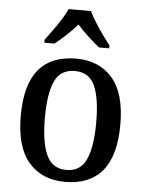

<svg xmlns="http://www.w3.org/2000/svg" viewBox="-54 -810 655 864"><g transform="rotate(5 273.0 -378.0)"><path d="M272 10Q168 10 108 -59Q48 -128 48 -269Q48 -410 105.5 -478.5Q163 -547 275 -547Q378 -547 438 -478.5Q498 -410 498 -269Q498 -128 440.5 -59Q383 10 272 10ZM274 -44Q337 -44 363 -101.5Q389 -159 389 -269Q389 -380 363 -435.5Q337 -491 273 -491Q209 -491 183 -435.5Q157 -380 157 -269Q157 -159 183.5 -101.5Q210 -44 274 -44ZM125 -619Q139 -638 158 -664Q177 -690 194 -717Q211 -744 221 -766H322Q332 -744 349 -717Q366 -690 384.5 -664Q403 -638 418 -619V-606H372Q348 -625 320 -651Q292 -677 271 -701Q250 -676 222.5 -650.5Q195 -625 171 -606H125Z"/></g></svg>

Font: Noto Serif Georgian SemiCondensed Medium
Style: Regular
Weight: 500
Width: 4
Designer: Monotype Design Team, Akaki Razmadze
Foundry: Google LLC
Version: Version 2.003; ttfautohint (v1.8.4.7-5d5b)